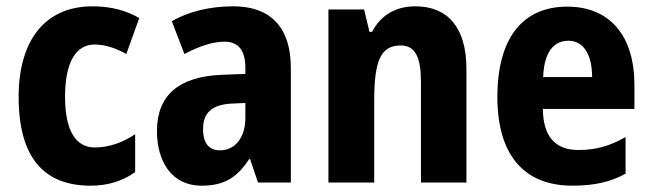

<svg xmlns="http://www.w3.org/2000/svg" viewBox="-20 -578 2065 608"><path d="M267 10C322 10 369 -5 408 -33V-153C368 -126 324 -111 280 -111C220 -111 186 -164 186 -272C186 -380 220 -437 279 -437C313 -437 346 -426 380 -407L421 -521C379 -545 331 -558 273 -558C121 -558 39 -448 39 -271C39 -78 120 10 267 10Z M719 -558C643 -558 577 -541 524 -511L564 -407C611 -432 654 -446 691 -446C734 -446 757 -420 757 -362V-344L680 -341C547 -335 477 -277 477 -163C477 -65 525 10 618 10C692 10 731 -17 769 -74H772L797 0H901V-363C901 -492 836 -558 719 -558ZM715 -250 757 -252V-204C757 -141 723 -102 677 -102C643 -102 623 -123 623 -169C623 -220 650 -247 715 -250Z M1295 -558C1233 -558 1186 -530 1158 -477H1150L1133 -548H1020V0H1165V-258C1165 -383 1184 -434 1249 -434C1296 -434 1313 -395 1313 -318V0H1457V-360C1457 -492 1397 -558 1295 -558Z M1776 -557C1636 -557 1555 -458 1555 -271C1555 -90 1637 10 1793 10C1862 10 1914 -2 1961 -28V-144C1910 -115 1866 -103 1812 -103C1737 -103 1700 -147 1699 -233H1989V-309C1989 -465 1911 -557 1776 -557ZM1780 -449C1828 -449 1855 -405 1855 -334H1700C1703 -414 1734 -449 1780 -449Z"/></svg>

Font: Noto Sans Bengali Condensed
Style: Bold
Weight: 700
Width: 3
Designer: Joana Ranito - Universal Thirst; Jelle Bosma - Monotype Design Team
Foundry: Universal Thirst ehf.
Version: Version 3.000